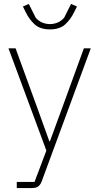

<svg xmlns="http://www.w3.org/2000/svg" viewBox="-20 -753 503 973"><path d="M288 -187 405 -508H440L191 167Q187 178 180 186Q173 194 163.5 197Q154 200 139 200H65V169H155L215 10L23 -508H59L176 -187L230 -37H233ZM233 -604Q183 -604 155 -630Q127 -656 110 -692L96 -720L126 -733L161 -663Q175 -647 193.5 -639Q212 -631 233 -631Q254 -631 272.5 -639Q291 -647 305 -663L340 -733L370 -720L356 -692Q339 -656 311 -630Q283 -604 233 -604Z"/></svg>

Font: IBM Plex Sans ExtraLight
Style: Regular
Weight: 250
Designer: Mike Abbink, Paul van der Laan, Pieter van Rosmalen
Foundry: Bold Monday
Version: Version 3.201